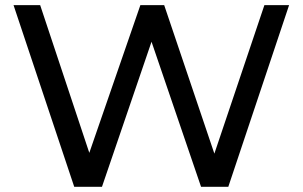

<svg xmlns="http://www.w3.org/2000/svg" viewBox="-20 -720 1166 740"><path d="M32.2 -700.2H134.8L324.2 -130.9L521 -700.2H612.8L806.2 -127.9L999 -700.2H1094.2L859.9 0H754.9L564 -559.1L373 0H266.1Z"/></svg>

Font: Montserrat Medium
Style: Regular
Weight: 500
Designer: Julieta Ulanovsky
Foundry: Julieta Ulanovsky
Version: Version 7.200